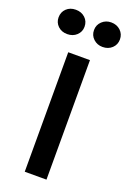

<svg xmlns="http://www.w3.org/2000/svg" viewBox="-178 -923 661 980"><g transform="rotate(20 152.5 -433.5)"><path d="M93 0V-649H211V0ZM247.6 -734.1Q218.6 -734.1 198.2 -753Q177.8 -771.9 177.8 -800.5Q177.8 -829 198.2 -848.2Q218.6 -867.3 247.6 -867.3Q278.4 -867.3 298.6 -848.2Q318.7 -829 318.7 -800.5Q318.7 -771.9 298.6 -753Q278.4 -734.1 247.6 -734.1ZM55.8 -734.1Q25 -734.1 5.3 -753Q-14.3 -771.9 -14.3 -799.5Q-14.3 -828.8 5.3 -847.5Q25 -866.3 55.8 -866.3Q86.5 -866.3 106.7 -847.5Q126.8 -828.8 126.8 -799.5Q126.8 -771.9 106.7 -753Q86.5 -734.1 55.8 -734.1Z"/></g></svg>

Font: Karla
Style: Regular
Weight: 400
Designer: Jonathan Pinhorn
Version: Version 2.004;gftools[0.9.33]